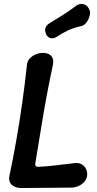

<svg xmlns="http://www.w3.org/2000/svg" viewBox="-20 -937 486 962"><path d="M85 5Q68 5 52.5 -2Q37 -9 30 -23Q23 -37 27 -55Q47 -149 63 -241.5Q79 -334 92 -426Q105 -518 115 -612Q117 -631 129 -644Q141 -657 159 -664.5Q177 -672 195 -672Q224 -672 237.5 -656Q251 -640 245 -612Q227 -528 212 -446.5Q197 -365 184 -283.5Q171 -202 157 -119Q155 -111 158.5 -106Q162 -101 170 -101Q215 -103 263 -109Q311 -115 356 -120Q377 -122 391.5 -112.5Q406 -103 412.5 -87Q419 -71 416 -54Q413 -38 402.5 -26Q392 -14 375.5 -6Q359 2 338 3ZM265 -753Q248 -742 233 -746Q218 -750 210 -767V-769Q203 -785 208.5 -799Q214 -813 232 -823Q264 -842 295.5 -862Q327 -882 360 -907Q376 -920 395.5 -916.5Q415 -913 424 -896L427 -890Q434 -878 429.5 -859.5Q425 -841 414.5 -826Q404 -811 390 -807Q351 -799 320.5 -784.5Q290 -770 265 -753Z"/></svg>

Font: Winky Sans Medium
Style: Italic
Weight: 500
Italic angle: -8.97852°
Designer: Simon Atzbach
Foundry: typofactur
Version: Version 1.205